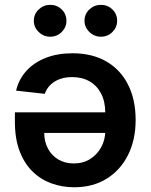

<svg xmlns="http://www.w3.org/2000/svg" viewBox="-20 -780 633 807"><path d="M284.8 -556.1Q367.2 -556.1 426.7 -521.8Q486.2 -487.6 518.1 -424.5Q550.1 -361.5 550.1 -275.9Q550.1 -191.8 517.9 -128Q485.8 -64.3 427.9 -28.6Q370 7.1 291.9 7.1Q241.5 7.1 196.6 -9.1Q151.6 -25.2 117 -58.9Q82.4 -92.7 62.5 -144.7Q42.6 -196.7 42.6 -268.5V-307.9H489.7V-221.2H165.8Q166.2 -184.3 181.6 -155.4Q197.1 -126.4 225.1 -109.7Q253.2 -93 290.1 -93Q329.9 -93 359.6 -112Q389.2 -131 405.7 -161.9Q422.2 -192.8 422.6 -229V-304.7Q422.6 -352.3 405.2 -386.2Q387.8 -420.1 356.5 -438Q325.3 -456 283.4 -456Q255.7 -456 232.6 -448Q209.5 -440 193 -424.4Q176.5 -408.7 168 -385.7L47.6 -399.1Q58.9 -446.7 90.9 -482.1Q122.9 -517.4 172.2 -536.8Q221.6 -556.1 284.8 -556.1ZM191.1 -625.7Q163 -625.7 142.6 -645.6Q122.2 -665.5 122.2 -692.5Q122.2 -720.9 142.6 -740.2Q163 -759.6 191.1 -759.6Q219.8 -759.6 239.5 -740.2Q259.2 -720.9 259.2 -692.5Q259.2 -665.5 239.5 -645.6Q219.8 -625.7 191.1 -625.7ZM404.1 -625.7Q376.1 -625.7 355.6 -645.6Q335.2 -665.5 335.2 -692.5Q335.2 -720.9 355.6 -740.2Q376.1 -759.6 404.1 -759.6Q432.9 -759.6 452.6 -740.2Q472.3 -720.9 472.3 -692.5Q472.3 -665.5 452.6 -645.6Q432.9 -625.7 404.1 -625.7Z"/></svg>

Font: InterMG SemiBold
Style: Regular
Weight: 600
Designer: Rasmus Andersson
Foundry: rsms
Version: Version 3.019;December 26, 2023;FontCreator 15.0.0.2955 64-b